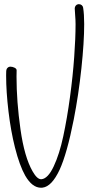

<svg xmlns="http://www.w3.org/2000/svg" viewBox="-20 -757 457 902"><path d="M9.3 -424.3Q9.8 -432.6 15.4 -438.2Q21 -443.8 28.8 -443.8Q38.6 -443.8 48.3 -439Q58.1 -434.1 58.1 -426.8Q58.1 -422.4 57.9 -412.8Q57.6 -403.3 57.6 -397.9Q57.6 -280.3 76.2 -149.4Q94.7 -18.6 133.3 48.3Q154.3 85 172.9 85H175.3Q205.6 81.5 232.4 24.4Q259.3 -32.7 277.3 -117.2Q295.4 -201.7 308.8 -301Q322.3 -400.4 328.6 -489.3Q335 -578.1 335 -643.6Q335 -662.6 333 -686.5Q331.1 -710.4 331.1 -717.3Q331.1 -724.6 335.7 -730.5Q340.3 -736.3 347.7 -737.3H351.1Q358.4 -737.3 364 -732.7Q369.6 -728 370.6 -720.7Q375.5 -689.9 375.5 -644Q375.5 -558.6 362.3 -435.1Q349.1 -311.5 326.7 -196.8Q294.9 -35.2 259.8 41Q223.1 119.1 180.2 124.5Q177.7 125 172.9 125Q131.3 125 98.6 68.4Q71.8 21 50.3 -64Q30.8 -141.6 19.8 -234.1Q8.8 -326.7 8.8 -402.3Q8.8 -406.2 9 -413.6Q9.3 -420.9 9.3 -424.3Z"/></svg>

Font: Sintesa 3
Style: 3
Weight: 400
Version: Version 001.000